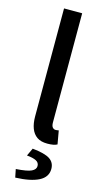

<svg xmlns="http://www.w3.org/2000/svg" viewBox="-141 -752 546 1023"><g transform="rotate(15 131.5 -240.0)"><path d="M177 10Q141 10 119.5 -5Q98 -20 87.5 -47.5Q77 -75 77 -114V-709H177V-108Q177 -88 184 -80Q191 -72 201 -72Q205 -72 208.5 -72.5Q212 -73 218 -74L231 0Q222 5 208.5 7.5Q195 10 177 10ZM59 229 50 184Q112 180 135 169Q158 158 158 139Q158 120 140.5 111Q123 102 89 99L109 56Q178 63 205.5 81.5Q233 100 233 135Q233 180 188 203Q143 226 59 229Z"/></g></svg>

Font: Mada Medium
Style: Regular
Weight: 500
Designer: Khaled Hosny
Version: Version 1.5